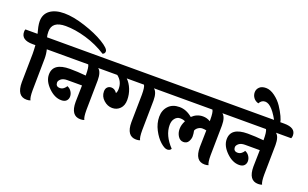

<svg xmlns="http://www.w3.org/2000/svg" viewBox="-185 -1466 3171 1977"><g transform="rotate(20 1400.5 -477.5)"><path d="M73 -145 78 -458Q78 -496 74 -552H43Q-83 -552 -83 -642Q-83 -659 -78 -669H55Q53 -678 46.5 -703Q40 -728 38 -738Q31 -773 31 -799Q31 -877 88 -919.5Q145 -962 243.5 -962Q342 -962 473 -919.5Q604 -877 691 -824Q778 -771 778 -739Q778 -714 754 -705Q648 -773 526.5 -808.5Q405 -844 302 -844Q152 -844 152 -730Q152 -693 159 -669H220Q346 -669 346 -584Q346 -566 339 -552H199Q211 -506 211 -454L206 -105Q206 -25 221 0Q204 7 179 7Q73 7 73 -145Z M801 -431 796 -105Q796 -25 811 0Q794 7 769 7Q663 7 663 -145Q663 -172 667 -326H505Q461 -326 438 -306.5Q415 -287 415 -267Q415 -247 426 -235Q437 -223 461 -223Q485 -223 504 -239Q523 -255 528 -268Q557 -257 574 -231Q591 -205 591 -176.5Q591 -148 572.5 -129Q554 -110 517 -110Q444 -110 376 -177Q308 -244 308 -316Q308 -444 493 -444Q576 -444 668 -435V-440Q668 -527 653 -552H340Q214 -552 214 -642Q214 -659 219 -669H810Q936 -669 936 -584Q936 -566 929 -552H762Q801 -522 801 -431Z M1274 -145 1279 -448Q1279 -529 1264 -552H1075Q1112 -516 1134 -461Q1156 -406 1156 -345Q1156 -284 1122 -249Q1088 -214 1037 -214Q986 -214 943 -252.5Q900 -291 900 -346Q900 -377 917 -393.5Q934 -410 959 -410Q997 -410 1022 -372Q1034 -388 1034 -423Q1034 -504 971 -552H916Q790 -552 790 -642Q790 -659 795 -669H1422Q1548 -669 1548 -584Q1548 -566 1541 -552H1373Q1412 -522 1412 -431L1407 -105Q1407 -25 1422 0Q1405 7 1380 7Q1274 7 1274 -145Z M2162 -431 2157 -105Q2157 -25 2172 0Q2155 7 2130 7Q2024 7 2024 -145Q2024 -171 2028 -329Q2006 -334 1984 -334Q1962 -334 1940.5 -320.5Q1919 -307 1910 -284Q1917 -252 1917 -223Q1917 -194 1900 -165Q1883 -136 1846 -136Q1809 -136 1786.5 -170.5Q1764 -205 1764 -249.5Q1764 -294 1789 -342Q1767 -354 1733.5 -354Q1700 -354 1677 -326Q1654 -298 1654 -252Q1654 -138 1758 -29Q1746 -6 1716 -6Q1686 -6 1640.5 -46.5Q1595 -87 1559.5 -155.5Q1524 -224 1524 -296Q1524 -368 1568 -414.5Q1612 -461 1687.5 -461Q1763 -461 1830 -404Q1881 -453 1948 -453Q1992 -453 2029 -430V-448Q2029 -529 2014 -552H1541Q1415 -552 1415 -642Q1415 -659 1420 -669H2169Q2295 -669 2295 -584Q2295 -566 2288 -552H2123Q2162 -522 2162 -431Z M2749 -431 2744 -105Q2744 -25 2759 0Q2742 7 2717 7Q2611 7 2611 -145Q2611 -172 2615 -326H2453Q2409 -326 2386 -306.5Q2363 -287 2363 -267Q2363 -247 2374 -235Q2385 -223 2409 -223Q2433 -223 2452 -239Q2471 -255 2476 -268Q2505 -257 2522 -231Q2539 -205 2539 -176.5Q2539 -148 2520.5 -129Q2502 -110 2465 -110Q2392 -110 2324 -177Q2256 -244 2256 -316Q2256 -444 2441 -444Q2524 -444 2616 -435V-440Q2616 -527 2601 -552H2288Q2162 -552 2162 -642Q2162 -659 2167 -669H2758Q2884 -669 2884 -584Q2884 -566 2877 -552H2710Q2749 -522 2749 -431Z M2498 -815Q2457 -815 2436 -774Q2401 -783 2381.5 -809.5Q2362 -836 2362 -869Q2362 -902 2386.5 -926Q2411 -950 2458 -950Q2505 -950 2556 -912.5Q2607 -875 2640.5 -824.5Q2674 -774 2694.5 -729.5Q2715 -685 2715 -665Q2715 -645 2702 -634.5Q2689 -624 2670 -624Q2576 -815 2498 -815Z"/></g></svg>

Font: Laila
Style: Bold
Weight: 700
Designer: Hitesh Malaviya
Foundry: Indian Type Foundry
Version: Version 1.302;PS 1.0;hotconv 1.0.78;makeotf.lib2.5.61930; tt